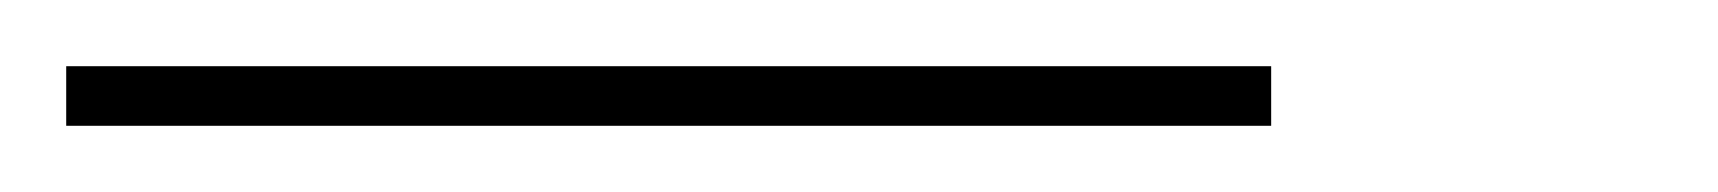

<svg xmlns="http://www.w3.org/2000/svg" viewBox="-55 -409 519 58"><path d="M329 -389V-371H-35V-389Z"/></svg>

Font: Fz Poppins Thin
Style: Regular
Weight: 100
Designer: Ninad Kale (Devanagari), Jonny Pinhorn (Latin)
Foundry: Indian Type Foundry
Version: Vit hóa bi Vntype.Com & FontZin.Com